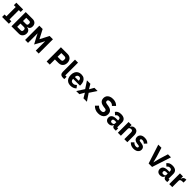

<svg xmlns="http://www.w3.org/2000/svg" viewBox="960 -3687 6646 6646"><g transform="rotate(45 4283.5 -364.0)"><path d="M382 0H50V-121H140V-577H50V-698H382V-577H292V-121H382Z M509 0V-698H848Q934 -698 983 -649Q1032 -600 1032 -519Q1032 -466 1014.5 -433.5Q997 -401 967.5 -386Q938 -371 902 -369V-363Q927 -363 954 -354Q981 -345 1005 -326Q1029 -307 1044 -275.5Q1059 -244 1059 -199Q1059 -144 1035.5 -99Q1012 -54 971.5 -27Q931 0 879 0ZM661 -288V-128H836Q856 -128 870.5 -135.5Q885 -143 893 -157Q901 -171 901 -191V-225Q901 -245 893 -259Q885 -273 870.5 -280.5Q856 -288 836 -288ZM661 -570V-412H812Q832 -412 846.5 -419.5Q861 -427 868.5 -441.5Q876 -456 876 -476V-506Q876 -526 868.5 -540.5Q861 -555 846.5 -562.5Q832 -570 812 -570Z M1176 0V-698H1337L1430 -520L1508 -371H1510L1587 -520L1679 -698H1841V0H1698V-350V-458H1695L1644 -356L1508 -109L1375 -355L1322 -465H1319V-350V0Z M2383 0H2231V-698H2561Q2626 -698 2673.5 -670Q2721 -642 2747 -591.5Q2773 -541 2773 -475Q2773 -409 2747 -359Q2721 -309 2673.5 -280.5Q2626 -252 2561 -252H2383ZM2383 -566V-384H2543Q2566 -384 2582 -392Q2598 -400 2607 -415.5Q2616 -431 2616 -453V-497Q2616 -520 2607 -535Q2598 -550 2582 -558Q2566 -566 2543 -566Z M3093 0H3026Q2950 0 2914.5 -37Q2879 -74 2879 -144V-740H3027V-115H3093Z M3401 12Q3321 12 3264.5 -21.5Q3208 -55 3178.5 -117Q3149 -179 3149 -263Q3149 -346 3177.5 -407.5Q3206 -469 3261 -503Q3316 -537 3395 -537Q3482 -537 3535.5 -499.5Q3589 -462 3614 -401Q3639 -340 3639 -269V-225H3302V-217Q3302 -165 3330.5 -134.5Q3359 -104 3418 -104Q3465 -104 3493.5 -123Q3522 -142 3547 -167L3621 -75Q3586 -35 3529.5 -11.5Q3473 12 3401 12ZM3398 -428Q3368 -428 3346.5 -414.5Q3325 -401 3313.5 -377Q3302 -353 3302 -320V-312H3486V-321Q3486 -353 3476.5 -377Q3467 -401 3447.5 -414.5Q3428 -428 3398 -428Z M3677 0 3850 -267 3679 -525H3847L3945 -360H3949L4044 -525H4200L4026 -262L4201 0H4033L3932 -171H3928L3831 0Z M4758 12Q4667 12 4602.5 -20Q4538 -52 4493 -101L4593 -202Q4628 -162 4672.5 -142Q4717 -122 4768 -122Q4824 -122 4851 -145Q4878 -168 4878 -206Q4878 -225 4871.5 -240.5Q4865 -256 4847.5 -266.5Q4830 -277 4797 -281L4728 -290Q4655 -300 4607.5 -326.5Q4560 -353 4537 -396.5Q4514 -440 4514 -498Q4514 -561 4545.5 -608.5Q4577 -656 4635.5 -683Q4694 -710 4776 -710Q4855 -710 4915 -684.5Q4975 -659 5018 -612L4917 -510Q4892 -539 4856.5 -557.5Q4821 -576 4767 -576Q4716 -576 4691 -558Q4666 -540 4666 -508Q4666 -484 4674.5 -469Q4683 -454 4701.5 -446Q4720 -438 4749 -433L4818 -422Q4890 -411 4937 -385Q4984 -359 5007 -317Q5030 -275 5030 -215Q5030 -148 4998.5 -97Q4967 -46 4906 -17Q4845 12 4758 12Z M5618 0H5536Q5509 0 5485.5 -13.5Q5462 -27 5448 -53.5Q5434 -80 5434 -117V-130L5466 -92H5430Q5418 -41 5377 -14.5Q5336 12 5276 12Q5197 12 5155 -30.5Q5113 -73 5113 -141Q5113 -197 5140.5 -233Q5168 -269 5218.5 -287Q5269 -305 5338 -305H5421V-338Q5421 -376 5401 -398.5Q5381 -421 5334 -421Q5290 -421 5264 -402Q5238 -383 5221 -359L5133 -437Q5165 -484 5214 -510.5Q5263 -537 5345 -537Q5456 -537 5512.5 -487.5Q5569 -438 5569 -345V-115H5618ZM5421 -221H5349Q5306 -221 5284 -206Q5262 -191 5262 -162V-147Q5262 -119 5280 -105Q5298 -91 5331 -91Q5356 -91 5376 -98Q5396 -105 5408.5 -120Q5421 -135 5421 -159Z M5865 0H5717V-525H5865V-436H5871Q5885 -477 5920 -507Q5955 -537 6017 -537Q6097 -537 6139 -482.6Q6181 -428.2 6181 -329V0H6033V-317Q6033 -366.6 6017 -391.8Q6001 -417 5960 -417Q5936.2 -417 5914.6 -408.5Q5893 -400 5879 -382.9Q5865 -365.7 5865 -340Z M6491 12Q6415 12 6363 -12.5Q6311 -37 6270 -82L6357 -170Q6385 -139 6419 -121Q6453 -103 6496 -103Q6540 -103 6557 -116.5Q6574 -130 6574 -153Q6574 -173 6561.5 -183Q6549 -193 6521 -197L6464 -204Q6405 -212 6365.5 -232Q6326 -252 6306.5 -285.5Q6287 -319 6287 -366Q6287 -442 6342 -489.5Q6397 -537 6491 -537Q6546 -537 6584 -527.5Q6622 -518 6650.5 -499.5Q6679 -481 6705 -455L6620 -368Q6595 -393 6563.5 -407.5Q6532 -422 6499 -422Q6462 -422 6445.5 -410Q6429 -398 6429 -378Q6429 -357 6440.5 -345.5Q6452 -334 6484 -329L6543 -321Q6629 -310 6672.5 -270.5Q6716 -231 6716 -163Q6716 -113 6688 -73Q6660 -33 6609.5 -10.5Q6559 12 6491 12Z M7393 0H7223L6998 -698H7152L7256 -363L7311 -144H7314L7367 -363L7471 -698H7620Z M8133 0H8051Q8024 0 8000.5 -13.5Q7977 -27 7963 -53.5Q7949 -80 7949 -117V-130L7981 -92H7945Q7933 -41 7892 -14.5Q7851 12 7791 12Q7712 12 7670 -30.5Q7628 -73 7628 -141Q7628 -197 7655.5 -233Q7683 -269 7733.5 -287Q7784 -305 7853 -305H7936V-338Q7936 -376 7916 -398.5Q7896 -421 7849 -421Q7805 -421 7779 -402Q7753 -383 7736 -359L7648 -437Q7680 -484 7729 -510.5Q7778 -537 7860 -537Q7971 -537 8027.5 -487.5Q8084 -438 8084 -345V-115H8133ZM7936 -221H7864Q7821 -221 7799 -206Q7777 -191 7777 -162V-147Q7777 -119 7795 -105Q7813 -91 7846 -91Q7871 -91 7891 -98Q7911 -105 7923.5 -120Q7936 -135 7936 -159Z M8380 0H8232V-525H8380V-411H8385Q8391 -440 8407 -466Q8423 -492 8450.5 -508.5Q8478 -525 8519 -525H8545V-387H8508Q8465 -387 8436.5 -379.5Q8408 -372 8394 -355Q8380 -338 8380 -307Z"/></g></svg>

Font: IBM Plex Sans Var
Style: Regular
Weight: 400
Designer: Mike Abbink, Paul van der Laan, Pieter van Rosmalen
Foundry: Bold Monday
Version: Version 3.000